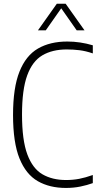

<svg xmlns="http://www.w3.org/2000/svg" viewBox="-20 -964 510 994"><path d="M321 9Q237 9 175.8 -26Q114.5 -61 81 -143.5Q47.5 -226 47.5 -369Q47.5 -509.5 80.8 -593Q114 -676.5 176.8 -712.8Q239.5 -749 328.5 -749Q394.5 -749 460.5 -729.5V-687.5Q424 -700 391.8 -704Q359.5 -708 325.5 -708Q251 -708 199.2 -677.5Q147.5 -647 120.8 -573.5Q94 -500 94 -371Q94 -238.5 121.5 -164.8Q149 -91 200 -61.5Q251 -32 322 -32Q357.5 -32 390 -38.2Q422.5 -44.5 460.5 -58V-16Q431.5 -5.5 396.2 1.8Q361 9 321 9ZM176.5 -807 274 -944.5H320L417.5 -807H377L297 -921L217 -807Z"/></svg>

Font: Encode Sans Cnd XLt
Style: Regular
Weight: 200
Width: 3
Designer: Multiple Designers
Foundry: Impallari Type
Version: Version 3.002; ttfautohint (v1.8.3) -l 8 -r 50 -G 200 -x 14 